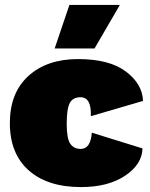

<svg xmlns="http://www.w3.org/2000/svg" viewBox="-20 -750 611 780"><path d="M262 -730H467L364 -553H202ZM297 -510Q425 -510 492 -459Q559 -408 561 -340L349 -278Q352 -355 307 -355Q276 -355 263.5 -331.5Q251 -308 251 -247Q251 -187 265.5 -166Q280 -145 308 -145Q348 -145 353 -211L559 -147Q557 -82 488 -36Q419 10 309 10Q173 10 96.5 -58Q20 -126 20 -250Q20 -373 95.5 -441.5Q171 -510 297 -510Z"/></svg>

Font: Elaine Sans Black
Style: Regular
Weight: 900
Designer: Wei Huang
Foundry: Wei Huang
Version: Version 2.001;December 24, 2019;FontCreator 12.0.0.2547 64-b